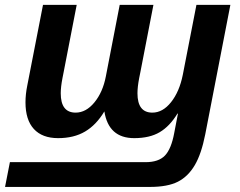

<svg xmlns="http://www.w3.org/2000/svg" viewBox="-60 -548 969 776"><path d="M657.2 -88.9Q626 -37.6 585.4 -13.7Q544.9 10.3 482.4 10.3Q378.9 10.3 361.8 -97.7Q329.1 -43 283.9 -16.4Q238.8 10.3 174.8 10.3Q110.8 10.3 76.9 -26.6Q43 -63.5 43 -134.3Q43 -167 50.3 -202.6L113.8 -528.3H250L197.3 -256.8L192.4 -231.9Q185.5 -196.3 185.5 -170.9Q185.5 -92.8 245.6 -92.8Q287.6 -92.8 321.5 -134Q355.5 -175.3 367.7 -238.8L423.8 -528.3H560.1L507.8 -258.8L502.4 -231.9Q495.6 -196.3 495.6 -170.9Q495.6 -92.8 555.7 -92.8Q597.7 -92.8 631.3 -135Q665 -177.2 678.7 -245.1L733.9 -528.3H871.1L769.5 -4.9Q753.9 74.2 727.5 119.1Q700.7 165 659.2 186.3Q617.7 207.5 545.4 207.5H-39.6L-20 107.4H528.3Q581.1 107.4 606.7 80.6Q632.3 53.7 644 -9.8L659.2 -88.9Z"/></svg>

Font: Arimo
Style: Bold Italic
Weight: 700
Italic angle: -12°
Designer: Steve Matteson
Foundry: Monotype Imaging Inc.
Version: Version 1.33